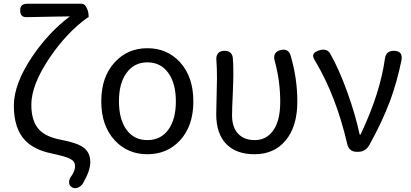

<svg xmlns="http://www.w3.org/2000/svg" viewBox="-20 -797 2156 1008"><path d="M362.3 188.5Q342.8 179.7 342.8 161.1Q341.8 143.6 356.4 125Q374 99.6 374 75.2Q374 50.8 350.6 38.1Q326.2 24.4 252 8.8Q160.2 -9.8 112.3 -59.6Q52.7 -122.1 52.7 -242.2Q52.7 -356.4 149.4 -500Q234.4 -626 346.7 -710.9Q329.1 -710.9 280.3 -710Q167 -708 119.1 -707Q85.9 -706.1 85.9 -742.2Q85.9 -777.3 122.1 -777.3H265.6H409.2Q425.8 -777.3 436.5 -752.9Q445.3 -733.4 445.3 -710.9Q445.3 -705.1 442.4 -705.1H440.4Q332 -627.9 242.2 -496.1Q144.5 -352.5 144.5 -247.1Q144.5 -158.2 187.5 -114.3Q223.6 -77.1 303.7 -62.5Q384.8 -46.9 417 -23.4Q454.1 2.9 454.1 54.7Q454.1 98.6 416 165Q406.2 179.7 392.6 186.5Q377 194.3 362.3 188.5Z M753.9 12.7Q650.4 12.7 583 -59.6Q511.7 -136.7 511.7 -264.6Q511.7 -394.5 583 -470.7Q650.4 -543.9 753.9 -543.9Q857.4 -543.9 924.8 -470.7Q995.1 -393.6 995.1 -264.6Q995.1 -135.7 924.8 -59.6Q857.4 12.7 753.9 12.7ZM753.9 -61.5Q824.2 -61.5 863.8 -116.2Q903.3 -170.9 903.3 -264.6Q903.3 -358.4 864.3 -413.1Q824.2 -469.7 753.9 -469.7Q683.6 -469.7 643.6 -413.1Q604.5 -359.4 604.5 -265.1Q604.5 -170.9 644 -116.2Q683.6 -61.5 753.9 -61.5Z M1316.4 12.7Q1220.7 12.7 1168.9 -40Q1115.2 -93.8 1115.2 -197.3Q1115.2 -228.5 1117.2 -291Q1119.1 -353.5 1119.1 -384.8Q1119.1 -444.3 1116.2 -478.5Q1113.3 -502 1124 -516.1Q1134.8 -530.3 1158.2 -530.3Q1196.3 -530.3 1202.1 -495.1Q1205.1 -467.8 1205.1 -406.2Q1205.1 -377 1202.1 -303.7Q1198.2 -224.6 1198.2 -191.4Q1198.2 -125 1234.4 -90.8Q1265.6 -61.5 1317.4 -61.5Q1377.9 -61.5 1413.1 -110.4Q1451.2 -162.1 1451.2 -261.7Q1451.2 -370.1 1423.8 -471.7Q1407.2 -522.5 1453.1 -534.2Q1495.1 -544.9 1506.8 -502Q1541 -382.8 1541 -264.6Q1541 -131.8 1478.5 -58.6Q1418.9 12.7 1316.4 12.7Z M1852.5 0Q1812.5 0 1802.7 -42Q1744.1 -294.9 1633.8 -478.5Q1619.1 -501 1626 -513.7Q1632.8 -526.4 1661.1 -534.2Q1696.3 -543 1712.9 -516.6Q1760.7 -432.6 1804.7 -309.6Q1845.7 -195.3 1868.2 -90.8H1873Q1975.6 -306.6 2001 -490.2Q2006.8 -530.3 2047.9 -530.3Q2095.7 -530.3 2087.9 -481.4Q2065.4 -370.1 2027.3 -265.6Q1984.4 -153.3 1919.9 -37.1Q1899.4 0 1860.4 0Z"/></svg>

Font: Bpmf GenSen Rounded R
Style: R
Weight: 400
Foundry: But Ko
Version: Version 1.320